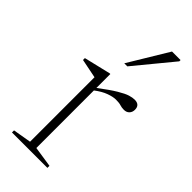

<svg xmlns="http://www.w3.org/2000/svg" viewBox="-219 -713 755 755"><g transform="rotate(45 159.0 -335.0)"><path d="M276 -432.5Q305 -432.5 305 -405Q305 -391.5 296.8 -382.8Q288.5 -374 274 -374Q262 -374 252.2 -377.2Q242.5 -380.5 224 -380.5Q208 -380.5 185.2 -372.2Q162.5 -364 137 -344.5V-24.5L223 -11.5V0H26V-11.5L102 -24.5V-383L22 -399V-409.5L133 -436H137V-358.5Q180.5 -391.5 207 -407.2Q233.5 -423 249.2 -427.8Q265 -432.5 276 -432.5ZM146 -504.5 246 -670H293.5V-663L163 -504.5Z"/></g></svg>

Font: Newsreader Text ExtraLight
Style: Regular
Weight: 275
Designer: Hugues Gentile
Foundry: Production Type
Version: Version 1.001